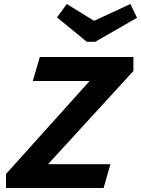

<svg xmlns="http://www.w3.org/2000/svg" viewBox="-20 -940 705 960"><path d="M10 0V-70L106 -119H532L498 0ZM222 -45 10 -70 447 -556 426 -503V-609L647 -585L200 -97L222 -149ZM144 -535 179 -655H647V-585L543 -535ZM665 -851 456 -731H427L440 -831L632 -920ZM265 -853 314 -920 458 -831 443 -731H414Z"/></svg>

Font: Intel One Mono Light
Style: Italic
Weight: 300
Italic angle: -16°
Monospace: yes
Designer: Fred Shallcrass
Foundry: Frere-Jones Type LLC
Version: Version 1.004